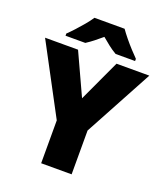

<svg xmlns="http://www.w3.org/2000/svg" viewBox="-164 -1038 992 1149"><g transform="rotate(20 332.0 -463.5)"><path d="M332 -449 455 -714H664L429 -279V0H235V-273L0 -714H210ZM429 -927Q445 -904 467.5 -876.5Q490 -849 513.5 -823.5Q537 -798 554 -781V-767H430Q404 -782 381 -800Q358 -818 332 -840Q306 -818 284.5 -801Q263 -784 237 -767H111V-781Q130 -799 153.5 -824.5Q177 -850 199.5 -877Q222 -904 237 -927Z"/></g></svg>

Font: Noto Sans Black
Style: Regular
Weight: 900
Designer: Monotype Design Team
Foundry: Monotype Imaging Inc.
Version: Version 2.007